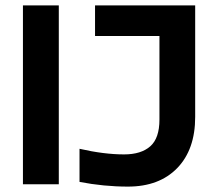

<svg xmlns="http://www.w3.org/2000/svg" viewBox="-20 -690 792 719"><path d="M65.9 -669.9H200.2V0H65.9ZM277.8 -8.8V-132.8Q369.6 -111.8 444.8 -111.8Q508.3 -111.8 542.7 -142.1Q577.1 -172.4 577.1 -242.2V-555.2H335.9V-669.9H710.9V-252Q710.9 -129.9 643.6 -60.5Q576.2 8.8 459 8.8Q369.1 8.8 277.8 -8.8Z"/></svg>

Font: LT Wave Text Bold
Style: Regular
Weight: 700
Designer: Daniel Lyons
Version: Version 2.5 (Glyphs App)